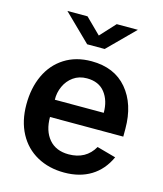

<svg xmlns="http://www.w3.org/2000/svg" viewBox="-112 -827 784 921"><g transform="rotate(15 279.5 -366.5)"><path d="M193.5 -120.5C170.5 -147.5 159 -184 159 -230H523V-269C523 -350.3 502 -415.8 460 -465.5C418 -515.2 359 -540 283 -540C231.7 -540 187.2 -528 149.5 -504C111.8 -480 83.2 -446.8 63.5 -404.5C43.8 -362.2 34 -313.7 34 -259C34 -204.3 44.8 -156.7 66.5 -116C88.2 -75.3 118.7 -44.2 158 -22.5C197.3 -0.8 242.3 10 293 10C344.3 10 388.5 -1.3 425.5 -24C462.5 -46.7 491 -80 511 -124L417 -150C390.3 -103.3 348.3 -80 291 -80C249 -80 216.5 -93.5 193.5 -120.5ZM403 -316H160C159.3 -339.3 163.8 -361.7 173.5 -383C183.2 -404.3 197.3 -421.7 216 -435C234.7 -448.3 257 -455 283 -455C322.3 -455 352.2 -442 372.5 -416C392.8 -390 403 -356.7 403 -316ZM458 -743H353L284 -668L208 -743H108L241 -613H328Z"/></g></svg>

Font: Morrison SemiBold
Style: Regular
Weight: 600
Designer: Pablo Impallari, Rodrigo Fuenzalida (Modified by Dan O. Williams)
Version: Version 0.030; ttfautohint (v1.8.1)